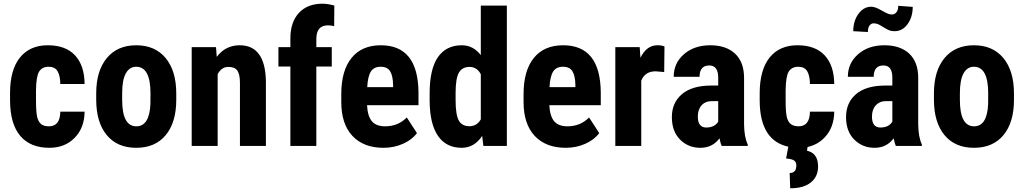

<svg xmlns="http://www.w3.org/2000/svg" viewBox="-20 -780 5474 1026"><path d="M241.2 -105Q301.3 -105 302.2 -183.1H432.1Q431.2 -96.7 378.9 -43.5Q326.7 9.8 244.1 9.8Q142.1 9.8 88.4 -53.7Q34.7 -117.2 33.7 -240.7V-282.7Q33.7 -407.2 86.7 -472.7Q139.6 -538.1 235.4 -538.1Q331.1 -538.1 381.1 -484.1Q431.2 -430.2 432.1 -331.1H302.2Q301.8 -375.5 287.6 -399.4Q273.4 -423.3 239.3 -423.3Q205.1 -423.3 189.2 -397.7Q173.3 -372.1 172.4 -298.3V-244.6Q172.4 -180.2 178.7 -154.5Q185.1 -128.9 199.7 -116.9Q214.4 -105 241.2 -105Z M707.5 -423.3Q672.4 -423.3 652.6 -388.4Q632.8 -353.5 632.8 -281.2V-246.6Q632.8 -105 708.5 -105Q778.3 -105 783.7 -223.1L784.2 -281.2Q784.2 -423.3 707.5 -423.3ZM494.1 -281.2Q494.1 -401.4 550.8 -469.7Q607.4 -538.1 708 -538.1Q808.6 -538.1 865.2 -469.7Q921.9 -401.4 921.9 -280.3V-246.6Q921.9 -126 865.7 -58.1Q809.6 9.8 708 9.8Q606.4 9.8 550.3 -58.3Q494.1 -126.5 494.1 -247.6Z M1260.7 -538.1Q1397 -538.1 1400.9 -347.2V0H1262.2V-336.9Q1262.2 -381.8 1248.8 -402.1Q1235.4 -422.4 1199.7 -422.4Q1164.1 -422.4 1143.1 -383.8V0H1004.4V-528.3H1134.3L1138.2 -476.1Q1185.1 -538.1 1260.7 -538.1Z M1531.7 0V-424.3H1467.8V-528.3H1531.7V-575.7Q1532.2 -663.1 1577.9 -711.7Q1623.5 -760.3 1704.1 -760.3Q1728.5 -760.3 1766.6 -750.5L1765.6 -640.1Q1751.5 -644.5 1731.9 -644.5Q1670.4 -644.5 1670.4 -571.3V-528.3H1752.9V-424.3H1670.4V0Z M2080.6 -314.5V-327.1Q2079.6 -374.5 2064.9 -398.9Q2050.3 -423.3 2014.2 -423.3Q1978 -423.3 1961.7 -397.5Q1945.3 -371.6 1942.4 -314.5ZM2015.1 -538.1Q2214.4 -538.1 2216.3 -285.6V-217.8H1941.4Q1944.3 -159.2 1967.3 -132.1Q1990.2 -105 2038.1 -105Q2107.4 -105 2153.8 -152.3L2208 -68.8Q2182.6 -33.7 2134.3 -12Q2085.9 9.8 2029.3 9.8Q1922.9 9.8 1863.3 -53.7Q1803.7 -117.2 1803.7 -235.4V-277.3Q1803.7 -402.3 1858.4 -470.2Q1913.1 -538.1 2015.1 -538.1Z M2414.6 -245.6Q2414.6 -167.5 2431.4 -136.5Q2448.2 -105.5 2488.3 -105.5Q2528.3 -105.5 2549.3 -142.1V-383.3Q2528.8 -422.4 2489.3 -422.4Q2449.7 -422.4 2432.1 -391.6Q2414.6 -360.8 2414.6 -282.2ZM2275.9 -280.3Q2275.9 -410.2 2319.8 -474.1Q2363.8 -538.1 2447.8 -538.1Q2508.8 -538.1 2549.3 -485.4V-750H2688.5V0H2563L2556.6 -53.7Q2514.2 9.8 2447.3 9.8Q2364.3 9.8 2320.6 -53.7Q2276.9 -117.2 2275.9 -240.2Z M3054.7 -314.5V-327.1Q3053.7 -374.5 3039.1 -398.9Q3024.4 -423.3 2988.3 -423.3Q2952.1 -423.3 2935.8 -397.5Q2919.4 -371.6 2916.5 -314.5ZM2989.3 -538.1Q3188.5 -538.1 3190.4 -285.6V-217.8H2915.5Q2918.5 -159.2 2941.4 -132.1Q2964.4 -105 3012.2 -105Q3081.5 -105 3127.9 -152.3L3182.1 -68.8Q3156.7 -33.7 3108.4 -12Q3060.1 9.8 3003.4 9.8Q2897 9.8 2837.4 -53.7Q2777.8 -117.2 2777.8 -235.4V-277.3Q2777.8 -402.3 2832.5 -470.2Q2887.2 -538.1 2989.3 -538.1Z M3406.7 0H3268.1V-528.3H3398.4L3402.3 -471.2Q3435.1 -538.1 3492.7 -538.1Q3516.1 -538.1 3530.8 -531.7L3529.3 -395L3483.4 -398.9Q3426.8 -398.9 3406.7 -349.1Z M3709 -157.2Q3709 -98.6 3753.9 -98.6Q3798.8 -98.6 3817.9 -129.9V-239.7H3784.7Q3749.5 -239.7 3729.2 -217.3Q3709 -194.8 3709 -157.2ZM3817.9 -365.2Q3817.9 -430.2 3770 -430.2Q3718.3 -430.2 3718.3 -369.6H3580.1Q3580.1 -442.9 3635 -490.5Q3689.9 -538.1 3775.4 -538.1Q3860.8 -538.1 3908.4 -492.9Q3956.1 -447.8 3956.1 -363.8V-115.2Q3957 -46.9 3975.6 -8.3V0H3836.4Q3830.6 -12.2 3824.7 -41Q3787.6 9.8 3722.7 9.8Q3657.7 9.8 3614 -34.2Q3570.3 -78.1 3570.3 -154.3Q3570.3 -230.5 3623.3 -276.1Q3676.3 -321.8 3775.9 -322.8H3817.9Z M4039.6 -282.7Q4040 -407.2 4092.8 -472.7Q4145.5 -538.1 4241.2 -538.1Q4336.9 -538.1 4386.7 -484.4Q4437 -430.7 4438 -331.1H4308.1Q4307.6 -375.5 4293.5 -399.4Q4279.3 -423.3 4245.1 -423.3Q4210.9 -422.9 4194.8 -397.5Q4179.2 -372.1 4178.2 -298.3V-244.6Q4178.2 -179.7 4184.6 -154.3Q4190.9 -128.9 4205.6 -117.2Q4220.2 -105.5 4247.1 -105Q4307.1 -105 4308.1 -183.1H4438Q4437 -96.7 4384.8 -43.5Q4347.7 -5.9 4295.4 5.4L4292.5 25.4Q4351.6 38.6 4351.6 109.9Q4351.6 163.6 4313 194.8Q4274.4 226.1 4202.6 226.1L4199.7 144.5Q4235.4 144.5 4235.4 104.5Q4235.4 85 4222.7 77.1Q4210 69.3 4180.7 66.9L4192.4 3.9Q4041 -29.3 4039.6 -240.7Z M4639.6 -157.2Q4639.6 -98.6 4684.6 -98.6Q4729.5 -98.6 4748.5 -129.9V-239.7H4715.3Q4680.7 -239.7 4660.2 -217.3Q4639.6 -194.8 4639.6 -157.2ZM4748.5 -365.2Q4748.5 -430.2 4700.7 -430.2Q4648.9 -430.2 4648.9 -369.6H4510.7Q4510.7 -442.4 4565.4 -490.2Q4620.1 -538.1 4706.1 -538.1Q4791 -538.1 4838.9 -493.2Q4886.7 -448.2 4886.7 -363.8V-115.2Q4887.7 -46.9 4906.2 -8.3V0H4767.1Q4761.2 -12.2 4755.4 -41Q4718.3 9.8 4653.3 9.8Q4588.9 9.8 4544.9 -34.2Q4501 -78.1 4501 -154.3Q4501 -230.5 4553.7 -276.4Q4606.4 -321.8 4706.5 -322.8H4748.5ZM4760.3 -613.3Q4744.1 -613.3 4732.4 -617.7Q4720.7 -622.1 4699.2 -635.7Q4677.7 -649.4 4668 -652.3Q4659.2 -655.3 4647.5 -655.3Q4635.7 -655.3 4626.5 -643.6Q4617.7 -631.8 4617.7 -608.9L4539.6 -613.3Q4539.6 -668 4567.4 -706.1Q4595.2 -744.1 4635.7 -744.1Q4655.3 -744.1 4685.5 -727.1Q4715.8 -710 4726.6 -706.1Q4737.3 -702.1 4749 -702.6Q4760.7 -703.1 4770.5 -714.8Q4780.3 -726.6 4779.8 -749L4857.4 -743.2Q4857.4 -689.5 4830.1 -651.4Q4802.7 -613.3 4760.3 -613.3Z M5184.1 -423.3Q5148.9 -423.3 5129.2 -388.4Q5109.4 -353.5 5109.4 -281.2V-246.6Q5109.4 -105 5185.1 -105Q5254.9 -105 5260.3 -223.1L5260.7 -281.2Q5260.7 -423.3 5184.1 -423.3ZM4970.7 -281.2Q4970.7 -401.4 5027.3 -469.7Q5084 -538.1 5184.6 -538.1Q5285.2 -538.1 5341.8 -469.7Q5398.4 -401.4 5398.4 -280.3V-246.6Q5398.4 -126 5342.3 -58.1Q5286.1 9.8 5184.6 9.8Q5083 9.8 5026.9 -58.3Q4970.7 -126.5 4970.7 -247.6Z"/></svg>

Font: RobotoCondensed-Bold
Style: Bold
Weight: 700
Designer: Google
Version: Version 2.001240; 2014